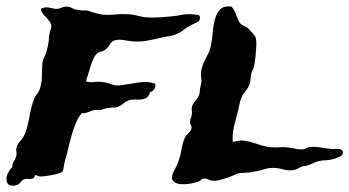

<svg xmlns="http://www.w3.org/2000/svg" viewBox="-35 -553 1099 604"><path d="M235.4 -296.9Q248 -293 260.7 -294.9Q273.4 -296.9 288.1 -294.9Q303.7 -293 316.4 -287.6Q329.1 -282.2 347.7 -285.2Q374 -289.1 401.4 -293.5Q428.7 -297.9 453.1 -290Q455.1 -279.3 449.7 -272Q444.3 -264.6 436.5 -262.7Q433.6 -250 426.3 -245.6Q418.9 -241.2 409.7 -240.2Q400.4 -239.3 389.2 -239.7Q377.9 -240.2 367.2 -236.3Q359.4 -233.4 351.6 -226.1Q343.8 -218.8 332 -215.8Q327.1 -213.9 321.3 -214.4Q315.4 -214.8 307.6 -213.9Q300.8 -212.9 293.9 -210.9Q287.1 -209 281.2 -207Q275.4 -206.1 269.5 -207Q263.7 -208 258.8 -206.1Q252 -204.1 242.7 -200.2Q233.4 -196.3 222.7 -197.3Q211.9 -185.5 204.1 -167Q196.3 -148.4 190.4 -127.9Q184.6 -107.4 179.7 -85.9Q174.8 -64.5 168.9 -45.9Q167 -38.1 165.5 -28.3Q164.1 -18.6 162.1 -13.7Q160.2 -10.7 148.9 -7.3Q137.7 -3.9 124 -1.5Q110.4 1 98.1 2Q85.9 2.9 83 0Q75.2 -4.9 73.7 1.5Q72.3 7.8 67.4 8.8Q61.5 10.7 53.7 9.8Q45.9 8.8 39.1 11.7Q34.2 13.7 31.2 18.6Q28.3 23.4 23.4 26.4Q10.7 33.2 -1.5 30.3Q-13.7 27.3 -14.6 12.7Q-15.6 3.9 -9.8 -8.3Q-3.9 -20.5 3.9 -27.3Q2.9 -38.1 8.8 -45.9Q14.6 -53.7 16.6 -64.5Q17.6 -69.3 16.6 -75.2Q15.6 -81.1 16.6 -86.9Q18.6 -97.7 29.3 -109.9Q40 -122.1 44.9 -135.7Q52.7 -157.2 58.1 -188Q63.5 -218.8 72.3 -242.2Q75.2 -250 80.6 -256.3Q85.9 -262.7 88.9 -269.5Q96.7 -291 96.7 -311.5Q96.7 -332 98.6 -355.5Q99.6 -364.3 103.5 -371.6Q107.4 -378.9 110.4 -388.7Q117.2 -409.2 118.7 -430.2Q120.1 -451.2 127 -468.8Q126 -478.5 121.1 -485.4Q116.2 -492.2 110.8 -497.6Q105.5 -502.9 100.1 -509.3Q94.7 -515.6 93.8 -525.4Q100.6 -529.3 107.4 -529.8Q114.3 -530.3 121.1 -528.8Q127.9 -527.3 134.8 -525.9Q141.6 -524.4 148.4 -525.4Q154.3 -527.3 162.6 -530.3Q170.9 -533.2 182.6 -531.2Q189.5 -529.3 195.3 -525.9Q201.2 -522.5 211.9 -521.5Q221.7 -519.5 232.4 -520Q243.2 -520.5 252 -515.6Q258.8 -513.7 268.1 -511.2Q277.3 -508.8 282.2 -507.8Q301.8 -504.9 325.2 -507.3Q348.6 -509.8 374 -507.8Q385.7 -506.8 396.5 -503.9Q407.2 -501 418.9 -499Q435.5 -497.1 457.5 -498Q479.5 -499 499 -501Q511.7 -502 520.5 -503.4Q529.3 -504.9 537.1 -506.3Q544.9 -507.8 553.2 -508.3Q561.5 -508.8 573.2 -507.8Q579.1 -506.8 586.4 -506.3Q593.8 -505.9 593.8 -498Q594.7 -487.3 585.9 -483.4Q577.1 -479.5 567.4 -474.6Q553.7 -467.8 543.5 -459.5Q533.2 -451.2 521.5 -446.3Q507.8 -440.4 495.1 -439Q482.4 -437.5 464.8 -432.6Q443.4 -427.7 422.9 -424.3Q402.3 -420.9 378.9 -422.9Q366.2 -424.8 351.6 -427.2Q336.9 -429.7 325.2 -425.8Q316.4 -423.8 310.1 -412.6Q303.7 -401.4 293 -394.5Q288.1 -391.6 283.2 -390.6Q278.3 -389.6 274.4 -387.7Q265.6 -381.8 260.3 -371.1Q254.9 -360.4 251 -348.1Q247.1 -335.9 243.2 -322.3Q239.3 -308.6 235.4 -296.9ZM725.6 -8.8Q718.8 -9.8 705.6 -3.9Q692.4 2 681.6 5.9Q670.9 8.8 658.2 12.7Q645.5 16.6 633.8 15.6Q626 14.6 619.1 11.2Q612.3 7.8 606.4 8.8Q601.6 8.8 597.7 12.7Q593.8 16.6 587.9 18.6Q577.1 22.5 562.5 24.9Q547.9 27.3 534.2 26.4Q520.5 25.4 512.2 19Q503.9 12.7 506.8 -1Q508.8 -9.8 514.2 -19Q519.5 -28.3 524.4 -40Q532.2 -60.5 536.1 -83.5Q540 -106.4 546.9 -120.1Q550.8 -127.9 558.6 -134.8Q566.4 -141.6 567.4 -149.4Q568.4 -155.3 565.4 -159.2Q562.5 -163.1 562.5 -169.9Q562.5 -174.8 564.9 -180.2Q567.4 -185.5 568.4 -193.4Q569.3 -201.2 568.4 -207.5Q567.4 -213.9 569.3 -218.8Q571.3 -224.6 575.2 -230Q579.1 -235.4 583.5 -240.7Q587.9 -246.1 590.8 -252.9Q593.8 -259.8 593.8 -268.6Q593.8 -273.4 596.7 -284.7Q599.6 -295.9 598.6 -301.8Q595.7 -322.3 599.1 -335.9Q602.5 -349.6 607.9 -360.8Q613.3 -372.1 619.6 -383.8Q626 -395.5 628.9 -412.1Q632.8 -432.6 634.8 -455.1Q636.7 -477.5 642.1 -495.6Q647.5 -513.7 658.7 -524.4Q669.9 -535.2 693.4 -532.2Q703.1 -520.5 706.5 -509.8Q710 -499 716.8 -485.4Q719.7 -477.5 732.4 -471.7Q745.1 -465.8 750 -459Q754.9 -453.1 761.2 -446.8Q767.6 -440.4 769.5 -433.6Q772.5 -420.9 771 -404.3Q769.5 -387.7 768.6 -374Q767.6 -366.2 766.6 -357.9Q765.6 -349.6 763.7 -343.8Q761.7 -336.9 759.3 -332Q756.8 -327.1 755.9 -322.3Q753.9 -312.5 753.4 -305.2Q752.9 -297.9 751 -291Q746.1 -276.4 736.8 -265.6Q727.5 -254.9 722.7 -240.2Q719.7 -233.4 718.3 -224.6Q716.8 -215.8 714.8 -208Q709 -186.5 702.1 -159.2Q695.3 -131.8 697.3 -106.4Q705.1 -108.4 710.9 -109.4Q716.8 -110.4 721.7 -110.8Q726.6 -111.3 732.9 -110.4Q739.3 -109.4 749 -107.4Q763.7 -103.5 781.2 -97.7Q798.8 -91.8 817.4 -89.8Q831.1 -88.9 845.2 -89.8Q859.4 -90.8 873 -88.9Q886.7 -86.9 898.9 -84.5Q911.1 -82 921.9 -84Q926.8 -85.9 929.2 -87.4Q931.6 -88.9 935.5 -89.8Q951.2 -92.8 971.7 -89.4Q992.2 -85.9 1009.8 -84Q1012.7 -84 1018.6 -84.5Q1024.4 -85 1030.3 -84.5Q1036.1 -84 1040 -81.1Q1043.9 -78.1 1043.9 -72.3Q1043 -63.5 1030.8 -58.6Q1018.6 -53.7 1010.7 -51.8Q999 -48.8 988.8 -48.8Q978.5 -48.8 966.8 -45.9Q956.1 -43 947.8 -38.6Q939.5 -34.2 930.7 -32.2Q927.7 -30.3 924.8 -30.8Q921.9 -31.2 918 -30.3Q912.1 -28.3 904.3 -23.9Q896.5 -19.5 891.6 -18.6Q874 -14.6 854 -20.5Q834 -26.4 813.5 -24.4Q805.7 -23.4 797.9 -21Q790 -18.6 782.2 -16.6Q774.4 -14.6 766.6 -13.7Q758.8 -12.7 752.9 -10.7Z"/></svg>

Font: Trade Winds
Style: Regular
Weight: 400
Designer: Squid
Foundry: Font Diner, Inc DBA Sideshow
Version: Version 1.000